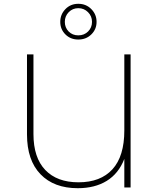

<svg xmlns="http://www.w3.org/2000/svg" viewBox="-20 -986 836 1010"><path d="M667 -700V0H634V-150Q604 -73 541.5 -34.5Q479 4 389 4Q264 4 193 -69.5Q122 -143 122 -279V-700H156V-281Q156 -157 218 -92Q280 -27 393 -27Q509 -27 571.5 -95.5Q634 -164 634 -300V-700ZM297 -871Q297 -910 324 -938Q351 -966 392 -966Q433 -966 460.5 -938Q488 -910 488 -871Q488 -832 460.5 -805Q433 -778 392 -778Q351 -778 324 -805Q297 -832 297 -871ZM464 -871Q464 -901 443 -922Q422 -943 392 -943Q362 -943 341.5 -922Q321 -901 321 -871Q321 -841 341 -820.5Q361 -800 392 -800Q423 -800 443.5 -820.5Q464 -841 464 -871Z"/></svg>

Font: Montserrat Alternates ExLight
Style: Regular
Weight: 275
Designer: Julieta Ulanovsky
Foundry: Julieta Ulanovsky
Version: Version 7.200